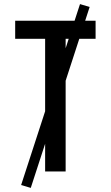

<svg xmlns="http://www.w3.org/2000/svg" viewBox="-20 -836 540 936"><path d="M200 0V-647H54V-735H446V-647H300V0ZM130 80 83 66 370 -816 417 -802Z"/></svg>

Font: Iosevka Custom Semibold
Style: Regular
Weight: 600
Designer: Belleve Invis
Foundry: Belleve Invis
Version: Version 27.0.2; ttfautohint (v1.8.4)